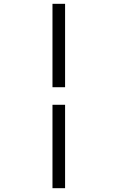

<svg xmlns="http://www.w3.org/2000/svg" viewBox="-20 -843 616 1006"><path d="M255 -386H321V-823H255ZM255 143H321V-294H255Z"/></svg>

Font: Iosevka Sparkle Light
Style: Regular
Weight: 300
Designer: Belleve Invis
Foundry: Belleve Invis
Version: Version 4.5.0; ttfautohint (v1.8.3)